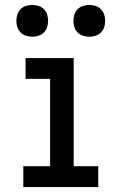

<svg xmlns="http://www.w3.org/2000/svg" viewBox="-20 -754 490 774"><path d="M74 0V-84H182V-436H83V-520H277V-84H376V0ZM340 -606Q327 -606 314.5 -610Q302 -614 293 -623Q284 -632 280 -644.5Q276 -657 276 -670Q276 -683 280 -695.5Q284 -708 293 -717Q302 -726 314.5 -730Q327 -734 340 -734Q353 -734 365.5 -730Q378 -726 387 -717Q396 -708 400 -695.5Q404 -683 404 -670Q404 -657 400 -644.5Q396 -632 387 -623Q378 -614 365.5 -610Q353 -606 340 -606ZM110 -606Q97 -606 84.5 -610Q72 -614 63 -623Q54 -632 50 -644.5Q46 -657 46 -670Q46 -683 50 -695.5Q54 -708 63 -717Q72 -726 84.5 -730Q97 -734 110 -734Q123 -734 135.5 -730Q148 -726 157 -717Q166 -708 170 -695.5Q174 -683 174 -670Q174 -657 170 -644.5Q166 -632 157 -623Q148 -614 135.5 -610Q123 -606 110 -606Z"/></svg>

Font: Iosevka Etoile Medium
Style: Regular
Weight: 500
Designer: Belleve Invis
Foundry: Belleve Invis
Version: Version 22.1.2; ttfautohint (v1.8.4)